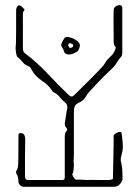

<svg xmlns="http://www.w3.org/2000/svg" viewBox="-20 -719 532 738"><path d="M71 -1Q64 -1 58 -6.5Q52 -12 51 -19Q51 -28 49.5 -36Q48 -44 43 -51Q42 -53 42 -57.5Q42 -62 43 -63Q47 -67 48.5 -75Q50 -83 50.5 -110.5Q51 -138 51 -200Q51 -210 64 -207Q77 -204 77 -183Q76 -156 76 -121.5Q76 -87 76 -40Q76 -27 88 -27H220Q229 -27 229 -38Q229 -43 229 -65Q229 -87 229 -114Q229 -141 229 -164.5Q229 -188 229 -196Q229 -209 237 -217Q240 -220 237 -225Q229 -233 229 -245L237 -296Q240 -303 238.5 -311.5Q237 -320 229 -326Q218 -335 208.5 -347Q199 -359 185 -365Q183 -366 181.5 -369Q180 -372 178 -374Q171 -384 162 -392.5Q153 -401 142 -408Q130 -416 119.5 -426.5Q109 -437 102 -450Q100 -455 96.5 -459.5Q93 -464 88 -465Q75 -470 66.5 -481Q58 -492 47 -500Q44 -503 42 -515Q40 -527 40 -534V-537Q41 -541 41.5 -561.5Q42 -582 42 -607Q42 -632 42 -653Q42 -674 42 -679Q42 -691 50 -697Q54 -701 61 -695.5Q68 -690 72 -685Q74 -684 74 -682Q74 -680 73 -679Q69 -675 68.5 -669.5Q68 -664 68 -659V-533Q68 -528 69.5 -523Q71 -518 75 -515Q123 -479 163 -436Q203 -393 246 -352Q256 -344 264 -352Q291 -379 318.5 -406Q346 -433 372 -461Q378 -467 382 -474Q386 -481 391 -488Q404 -501 411 -508Q418 -515 424 -531Q426 -536 424 -538Q420 -543 418.5 -548Q417 -553 417 -558Q417 -590 416.5 -619.5Q416 -649 417 -680Q417 -690 425.5 -695Q434 -700 442 -699Q450 -698 450 -689V-516Q450 -512 449 -507.5Q448 -503 446 -501Q436 -491 428.5 -478Q421 -465 410 -455Q401 -447 386 -432Q371 -417 355 -400.5Q339 -384 327 -370.5Q315 -357 312 -351Q302 -332 281 -323Q269 -317 266.5 -308.5Q264 -300 264 -289Q264 -245 264 -204Q264 -163 264 -134.5Q264 -106 263 -100Q263 -96 263.5 -92.5Q264 -89 264 -85Q264 -81 263 -68.5Q262 -56 259 -52Q256 -48 263 -37.5Q270 -27 274 -28Q276 -28 277.5 -28.5Q279 -29 280 -29Q290 -29 299 -28Q308 -27 318 -27Q323 -28 340.5 -27.5Q358 -27 375 -27Q392 -27 396 -27Q406 -27 414 -31Q414 -36 414.5 -56Q415 -76 415.5 -101.5Q416 -127 416.5 -150.5Q417 -174 417 -187Q417 -190 416.5 -194Q416 -198 417 -199Q420 -204 427.5 -208Q435 -212 441.5 -212Q448 -212 448 -202Q451 -183 452 -162Q453 -141 447 -123Q444 -113 444 -102Q450 -78 450.5 -56.5Q451 -35 451 -34Q451 -23 441.5 -12Q432 -1 418 -1ZM278 -522Q260 -509 244 -509.5Q228 -510 225 -524Q224 -530 219.5 -536Q215 -542 215 -546Q217 -554 220.5 -560.5Q224 -567 228 -573Q234 -579 244.5 -576.5Q255 -574 266 -568.5Q277 -563 281 -557Q290 -548 286 -539Q284 -528 278 -522ZM259 -538Q261 -540 261 -543Q262 -546 260 -548Q259 -550 253 -552Q247 -554 245 -552Q244 -551 243 -549Q242 -547 242 -545Q242 -544 243 -542.5Q244 -541 245 -539Q246 -535 250.5 -535Q255 -535 259 -538Z"/></svg>

Font: Sankofa Display
Style: Regular
Weight: 400
Designer: Batsirai Madzonga
Foundry: Batsirai Madzonga
Version: Version 1.000; ttfautohint (v1.8.4.7-5d5b)